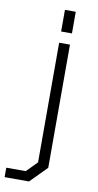

<svg xmlns="http://www.w3.org/2000/svg" viewBox="-147 -732 490 961"><g transform="rotate(10 98.0 -251.5)"><path d="M102 -580V-690H157V-580ZM-50 187V139H49L102 85V-523H157V103L74 187Z"/></g></svg>

Font: Tomorrow Light
Style: Regular
Weight: 300
Designer: Tony de Marco, Monica Rizzolli
Foundry: Just in Type
Version: Version 2.002